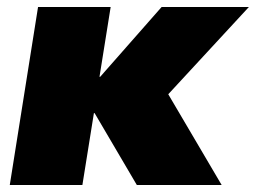

<svg xmlns="http://www.w3.org/2000/svg" viewBox="-20 -530 733 550"><path d="M8 0 89 -510H297L265 -310H267L443 -510H693L462 -260L615 0H372L251 -206H249L216 0Z"/></svg>

Font: Winston Black
Style: Italic
Weight: 900
Italic angle: -9°
Designer: Original fonts by Vernon Adams / Changes by Cristiano Sobral
Foundry: VOriginal fonts by Vernon Adams / Changes by Cristiano Sobral
Version: Version 2.503;July 17, 2020;FontCreator 13.0.0.2655 64-bit